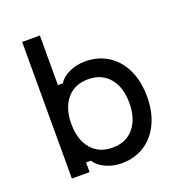

<svg xmlns="http://www.w3.org/2000/svg" viewBox="-151 -976 1052 1120"><g transform="rotate(-20 375.0 -416.0)"><path d="M250 -60H220V0H110V-848H220V-540H250Q271 -574 316.5 -595Q362 -616 416 -616Q496 -616 557.5 -576.5Q619 -537 652.5 -465.5Q686 -394 686 -300Q686 -206 652.5 -134.5Q619 -63 557.5 -23.5Q496 16 416 16Q362 16 316.5 -5Q271 -26 250 -60ZM576 -300Q576 -398 528 -455Q480 -512 396 -512Q312 -512 264 -455Q216 -398 216 -300Q216 -202 264 -145Q312 -88 396 -88Q480 -88 528 -145Q576 -202 576 -300Z"/></g></svg>

Font: Martian Mono VF sWd Rg
Style: Regular
Weight: 400
Width: 6
Monospace: yes
Designer: Roman Shamin
Foundry: Evil Martians
Version: Version 1.100